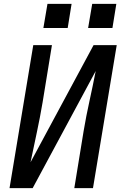

<svg xmlns="http://www.w3.org/2000/svg" viewBox="-20 -967 640 987"><path d="M29 0 151 -735H247L199 -441Q186 -364 169.5 -287Q153 -210 137 -133L461 -735H580L458 0H362L410 -294Q423 -371 440 -448Q457 -525 472 -602L148 0ZM433 -823 454 -947H578L558 -823ZM203 -823 224 -947H348L328 -823Z"/></svg>

Font: Iosevka SS04 Md Ex Obl
Style: Regular
Weight: 500
Width: 7
Italic angle: -9°
Monospace: yes
Designer: Belleve Invis
Foundry: Belleve Invis
Version: Version 19.0.0; ttfautohint (v1.8.4)